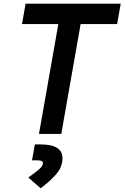

<svg xmlns="http://www.w3.org/2000/svg" viewBox="-20 -713 663 1022"><path d="M187.5 0 290.5 -585H97.2L116.2 -693.4H622.6L603.5 -585H409.2L306.2 0ZM196.3 289.1 130.9 231.9Q166 207 187.3 189Q208.5 170.9 208.5 155.8Q208.5 140.6 182.1 140.6H150.4L165.5 55.7H196.3Q312.5 55.7 312.5 128.9Q312.5 176.3 278.1 215.3Q243.7 254.4 196.3 289.1Z"/></svg>

Font: Cascadia Mono NF SemiBold
Style: Italic
Weight: 600
Italic angle: -10°
Monospace: yes
Designer: Aaron Bell
Foundry: Saja Typeworks
Version: Version 2404.023; ttfautohint (v1.8.4)